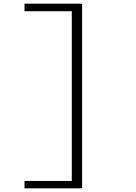

<svg xmlns="http://www.w3.org/2000/svg" viewBox="-20 -846 740 1043"><path d="M113 137V177H426V-826H113V-785H370V137Z"/></svg>

Font: Kawkab Mono Light
Style: Regular
Weight: 300
Monospace: yes
Designer: Abdullah Arif
Foundry: Abdullah Arif
Version: Version 1.000;PS 000.500;hotconv 1.0.88;makeotf.lib2.5.64775